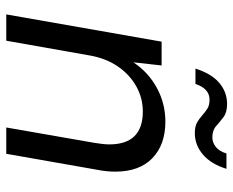

<svg xmlns="http://www.w3.org/2000/svg" viewBox="-86 -659 745 613"><g transform="rotate(90 286.5 -352.5)"><path d="M26 0 113 -496H189L179 -406Q211 -454 261 -481Q311 -508 368 -508Q442 -508 485 -466.5Q528 -425 528 -348Q528 -334 526.5 -319.5Q525 -305 522 -290L471 0H387L436 -281Q438 -294 439.5 -306Q441 -318 441 -329Q441 -436 336 -436Q293 -436 255.5 -415Q218 -394 192 -356Q166 -318 157 -266L110 0ZM405 -602Q384 -602 371.5 -609Q359 -616 348.5 -625.5Q338 -635 327 -642Q316 -649 298 -649Q263 -649 248 -604H199Q215 -655 244.5 -680Q274 -705 312 -705Q339 -705 354 -693.5Q369 -682 382.5 -670Q396 -658 419 -658Q435 -658 449 -669Q463 -680 470 -703H519Q504 -654 473.5 -628Q443 -602 405 -602Z"/></g></svg>

Font: Rethink Sans
Style: Italic
Weight: 400
Italic angle: -10°
Designer: The Rethink Sans project authors (Hans Thiessen). DM Sans designed by Colophon Foundry.
Foundry: Rethink Communications LLC
Version: Version 1.001